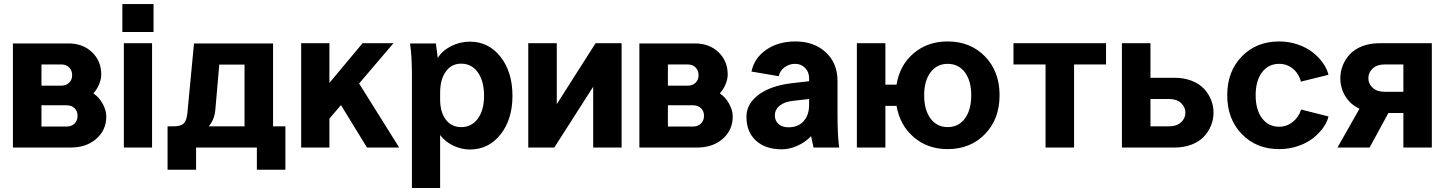

<svg xmlns="http://www.w3.org/2000/svg" viewBox="-20 -730 7156 950"><path d="M43.9 -515.1H318.8Q390.1 -515.1 435.5 -471.7Q481 -428.2 481 -360.8Q481 -337.9 470 -312Q459 -286.1 441.9 -268.1Q470.2 -249 488 -216.8Q505.9 -184.6 505.9 -153.8Q505.9 -86.4 456.5 -43.2Q407.2 0 330.1 0H43.9ZM185.1 -209V-104H310.1Q334 -104 348.9 -118.9Q363.8 -133.8 363.8 -157.2Q363.8 -180.2 348.9 -194.6Q334 -209 310.1 -209ZM185.1 -411.1V-306.2H283.2Q307.1 -306.2 322 -320.6Q336.9 -335 336.9 -357.9Q336.9 -381.3 322 -396.2Q307.1 -411.1 283.2 -411.1Z M592.8 0V-516.1H732.4V0ZM585.4 -571.8V-710H739.7V-571.8Z M939.9 -515.1H1331.1V-105H1392.1V109.9H1251V0H950.2V109.9H809.1V-105H840.3Q874 -105 888.9 -119.1Q903.8 -133.3 907.2 -170.9ZM1045.4 -186Q1041 -138.2 1013.2 -105H1189.9V-410.2H1064.9Z M1470.2 0V-516.1H1609.9V-319.8L1773.9 -516.1H1926.8L1756.8 -316.9L1955.1 0H1795.9L1667 -210L1609.9 -143.1V0Z M2157.7 -62V200.2H2018.1V-359.9Q2018.1 -454.1 2008.8 -515.1H2136.7Q2143.6 -463.9 2146 -442.9Q2167 -478.5 2211.2 -501.2Q2255.4 -523.9 2304.7 -523.9Q2397.5 -523.9 2456.5 -449Q2515.6 -374 2515.6 -255.9Q2515.6 -139.2 2456.5 -64.7Q2397.5 9.8 2304.7 9.8Q2262.2 9.8 2221.2 -10.3Q2180.2 -30.3 2157.7 -62ZM2157.7 -270V-238.8Q2157.7 -175.3 2185.8 -138.2Q2213.9 -101.1 2261.7 -101.1Q2313.5 -101.1 2344.2 -142.8Q2375 -184.6 2375 -255.9Q2375 -329.1 2344.2 -372.1Q2313.5 -415 2261.7 -415Q2213.9 -415 2185.8 -376Q2157.7 -336.9 2157.7 -270Z M2593.8 -516.1H2734.9V-214.8L2926.8 -516.1H3055.7V0H2915V-300.8L2722.7 0H2593.8Z M3143.6 -515.1H3418.5Q3489.7 -515.1 3535.2 -471.7Q3580.6 -428.2 3580.6 -360.8Q3580.6 -337.9 3569.6 -312Q3558.6 -286.1 3541.5 -268.1Q3569.8 -249 3587.6 -216.8Q3605.5 -184.6 3605.5 -153.8Q3605.5 -86.4 3556.2 -43.2Q3506.8 0 3429.7 0H3143.6ZM3284.7 -209V-104H3409.7Q3433.6 -104 3448.5 -118.9Q3463.4 -133.8 3463.4 -157.2Q3463.4 -180.2 3448.5 -194.6Q3433.6 -209 3409.7 -209ZM3284.7 -411.1V-306.2H3382.8Q3406.7 -306.2 3421.6 -320.6Q3436.5 -335 3436.5 -357.9Q3436.5 -381.3 3421.6 -396.2Q3406.7 -411.1 3382.8 -411.1Z M4132.3 0H4005.4Q4004.9 -2.9 3999.3 -28.1Q3993.7 -53.2 3993.2 -56.2Q3964.8 -26.4 3925.5 -8.8Q3886.2 8.8 3848.1 8.8Q3767.1 8.8 3720.2 -34.4Q3673.3 -77.6 3673.3 -151.9Q3673.3 -216.3 3733.2 -261Q3793 -305.7 3895 -317.9L3983.4 -328.1V-342.8Q3983.4 -374 3963.6 -394Q3943.8 -414.1 3914.1 -414.1Q3884.8 -414.1 3861.8 -397Q3838.9 -379.9 3833 -353L3698.2 -376Q3711.9 -442.4 3771 -483.6Q3830.1 -524.9 3916 -524.9Q4007.8 -524.9 4065.9 -471.2Q4124 -417.5 4124 -329.1V-154.8Q4124 -59.6 4132.3 0ZM3881.3 -100.1Q3928.7 -100.1 3956.1 -130.1Q3983.4 -160.2 3983.4 -211.9V-240.2L3903.3 -231Q3861.8 -226.6 3837.9 -207.3Q3814 -188 3814 -159.2Q3814 -132.3 3832.3 -116.2Q3850.6 -100.1 3881.3 -100.1Z M4219.7 -516.1H4360.8V-311H4416Q4431.6 -407.7 4500.5 -466.3Q4569.3 -524.9 4668.9 -524.9Q4781.7 -524.9 4853.8 -450.7Q4925.8 -376.5 4925.8 -258.8Q4925.8 -141.1 4853.8 -66.7Q4781.7 7.8 4668.9 7.8Q4570.3 7.8 4501.5 -51Q4432.6 -109.9 4416 -206.1H4360.8V0H4219.7ZM4552.7 -258.8Q4552.7 -186 4584.2 -143.6Q4615.7 -101.1 4668.9 -101.1Q4722.7 -101.1 4754.2 -143.6Q4785.6 -186 4785.6 -258.8Q4785.6 -330.1 4754.2 -372.1Q4722.7 -414.1 4668.9 -414.1Q4615.7 -414.1 4584.2 -372.1Q4552.7 -330.1 4552.7 -258.8Z M4994.6 -411.1V-516.1H5452.6V-411.1H5294.4V0H5153.3V-411.1Z M5531.2 -516.1H5672.4V-345.2H5791.5Q5837.9 -345.2 5875.7 -330.6Q5913.6 -315.9 5936.8 -291.3Q5960 -266.6 5972.2 -236.1Q5984.4 -205.6 5984.4 -172.9Q5984.4 -139.6 5972.2 -109.1Q5960 -78.6 5936.8 -54Q5913.6 -29.3 5876 -14.6Q5838.4 0 5791.5 0H5531.2ZM5672.4 -240.2V-105H5765.1Q5802.7 -105 5824 -125Q5845.2 -145 5845.2 -172.9Q5845.2 -199.7 5824 -220Q5802.7 -240.2 5765.1 -240.2Z M6309.1 -524.9Q6357.4 -524.9 6400.9 -510Q6444.3 -495.1 6474.9 -471.2Q6505.4 -447.3 6525.9 -418.2Q6546.4 -389.2 6553.2 -359.9L6417 -326.2Q6405.8 -366.7 6376.7 -390.4Q6347.7 -414.1 6309.1 -414.1Q6255.9 -414.1 6224.4 -372.1Q6192.9 -330.1 6192.9 -258.8Q6192.9 -187 6224.4 -145Q6255.9 -103 6309.1 -103Q6346.2 -103 6375.7 -126Q6405.3 -148.9 6418 -188L6553.2 -153.8Q6546.9 -125.5 6526.4 -97.2Q6505.9 -68.8 6475.3 -45.2Q6444.8 -21.5 6401.1 -6.8Q6357.4 7.8 6309.1 7.8Q6196.3 7.8 6124.3 -66.7Q6052.2 -141.1 6052.2 -258.8Q6052.2 -376.5 6124.3 -450.7Q6196.3 -524.9 6309.1 -524.9Z M7064.5 0H6923.8V-170.9H6849.6L6756.8 0H6597.7L6706.5 -191.9Q6660.2 -214.4 6636 -254.9Q6611.8 -295.4 6611.8 -342.8Q6611.8 -376 6624 -406.5Q6636.2 -437 6659.4 -461.9Q6682.6 -486.8 6720.5 -501.5Q6758.3 -516.1 6804.7 -516.1H7064.5ZM6923.8 -275.9V-411.1H6830.6Q6793 -411.1 6771.7 -390.9Q6750.5 -370.6 6750.5 -342.8Q6750.5 -315.9 6771.7 -295.9Q6793 -275.9 6830.6 -275.9Z"/></svg>

Font: LT Superior
Style: Bold
Weight: 400
Designer: Daniel Lyons
Foundry: LyonsType
Version: Version 1.000